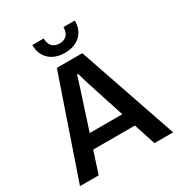

<svg xmlns="http://www.w3.org/2000/svg" viewBox="-212 -1081 1152 1228"><g transform="rotate(-30 364.0 -467.0)"><path d="M20 0 270 -729H458L708 0H570L396 -535L368 -628H361L332 -535L158 0ZM199 -160 225 -263H503L529 -160ZM364 -786Q316 -786 281 -804Q246 -822 226.5 -855Q207 -888 207 -934H291Q291 -895 311 -875Q331 -855 364 -855Q398 -855 417.5 -875Q437 -895 437 -934H521Q521 -865 478.5 -825.5Q436 -786 364 -786Z"/></g></svg>

Font: Mona Sans ExtraLight SemiBold
Style: Regular
Weight: 600
Version: Version 2.000